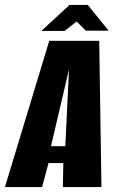

<svg xmlns="http://www.w3.org/2000/svg" viewBox="-54 -756 478 776"><path d="M-34 0 145 -591H347L356 0H200L202 -97H142L116 0ZM152 -165H210L225 -476ZM113 -631 227 -736H301L385 -632H293L256 -669L207 -631Z"/></svg>

Font: Alumni Sans ExtraBold
Style: Italic
Weight: 800
Italic angle: -8°
Designer: Robert E. Leuschke
Foundry: Robert E. Leuschke
Version: Version 1.016